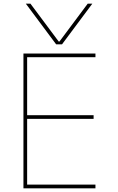

<svg xmlns="http://www.w3.org/2000/svg" viewBox="-20 -1020 640 1040"><path d="M120 -1000H145L298 -795H302L455 -1000H480L316 -780H284ZM107 0V-730H497V-710H127V-396H487V-376H127V-20H497V0Z"/></svg>

Font: M PLUS Code Latin Expanded Thin
Style: Regular
Weight: 250
Width: 7
Designer: Coji Morishita
Foundry: UNDERFOREST DESIGN
Version: Version 1.002; ttfautohint (v1.8.3)